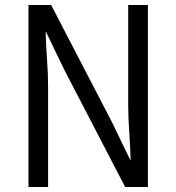

<svg xmlns="http://www.w3.org/2000/svg" viewBox="-20 -750 707 770"><path d="M94.2 0V-730H185.1L430.2 -257.8L502 -108.9H503.9Q502.4 -162.1 498.3 -220.7Q494.1 -279.3 494.1 -335V-730H573.2V0H481.9L236.8 -472.2L165 -621.1H163.1Q164.6 -566.4 168.7 -510Q172.9 -453.6 172.9 -397.9V0Z"/></svg>

Font: Shanggu Mono N
Style: Regular
Weight: 350
Designer: GuiWonder
Version: Version 1.021